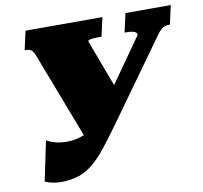

<svg xmlns="http://www.w3.org/2000/svg" viewBox="-80 -796 943 893"><g transform="rotate(-10 391.5 -349.0)"><path d="M431 -208Q388 -148 354.5 -106Q321 -64 289 -38Q257 -12 221 0Q185 12 136 12Q118 12 96 7.5Q74 3 63 -4L102 -191Q107 -188 119 -182.5Q131 -177 151.5 -172.5Q172 -168 199 -168Q219 -168 239.5 -172Q260 -176 282.5 -185.5Q305 -195 327 -214Q349 -233 370 -263L607 -600Q608 -608 601.5 -612.5Q595 -617 584.5 -619Q574 -621 562 -621H549L569 -710H783L763 -621H758Q743 -621 730.5 -614Q718 -607 704 -588ZM473 -351 295 -144 125 -588Q116 -610 107 -615.5Q98 -621 82 -621H77L97 -710H460L440 -621H423Q413 -621 402 -620Q391 -619 383.5 -617Q376 -615 376 -610Z"/></g></svg>

Font: Roboto Serif Black
Style: Italic
Weight: 900
Italic angle: -10°
Version: Version 1.008